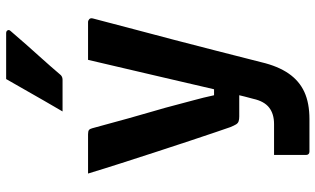

<svg xmlns="http://www.w3.org/2000/svg" viewBox="-226 -626 1051 640"><g transform="rotate(-90 300.0 -305.5)"><path d="M547 -538Q552 -538 556.5 -534Q561 -530 559 -522Q540 -449 522.5 -383Q505 -317 487.5 -250.5Q470 -184 452 -113Q434 -42 413 40Q400 95 375.5 130.5Q351 166 314 183Q277 200 223 200Q210 200 192.5 200Q175 200 158.5 200Q142 200 130 200Q118 200 115 200Q110 200 107 197Q104 194 104 189V82H123Q144 82 165 82Q186 82 207 82Q241 82 262 65.5Q283 49 291 13Q298 -12 308.5 -56.5Q319 -101 332.5 -159Q346 -217 361 -281.5Q376 -346 391.5 -412Q407 -478 421 -538Q435 -538 450.5 -538Q466 -538 481.5 -538Q497 -538 513.5 -538Q530 -538 547 -538ZM173 -538Q183 -538 187 -535Q191 -532 193 -524Q212 -454 226 -403.5Q240 -353 251 -316Q262 -279 270 -247.5Q278 -216 286.5 -185.5Q295 -155 303 -118H363L340 -34H232Q223 -34 216.5 -36Q210 -38 206 -44.5Q202 -51 197 -63Q192 -77 180 -112.5Q168 -148 151 -199Q134 -250 115 -308.5Q96 -367 77 -426Q58 -485 42 -538Q57 -538 73.5 -538Q90 -538 106 -538Q122 -538 138.5 -538Q155 -538 173 -538ZM357 -811Q400 -811 434.5 -811Q469 -811 510 -811Q517 -811 519.5 -806Q522 -801 517 -796Q493 -768 470.5 -742.5Q448 -717 424.5 -691Q401 -665 372 -631Q370 -628 365.5 -625.5Q361 -623 355 -623Q326 -623 300.5 -623Q275 -623 249 -623Q267 -654 285 -685Q303 -716 321 -748Q339 -780 357 -811Z"/></g></svg>

Font: RecMonoLinear Nerd Font Mono
Style: Bold
Weight: 700
Monospace: yes
Version: Version 1.085; ttfautohint (v1.8.4.7-5d5b);Nerd Fonts 3.2.1